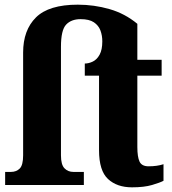

<svg xmlns="http://www.w3.org/2000/svg" viewBox="-20 -792 735 822"><path d="M545 10Q481 10 442.5 -25.5Q404 -61 404 -149V-468H343V-520Q360 -520 377.5 -528.5Q395 -537 406.5 -558Q418 -579 418 -615Q418 -640 410 -661.5Q402 -683 382 -696.5Q362 -710 325 -710Q285 -710 263 -686.5Q241 -663 241 -592V-127Q241 -87 256 -71.5Q271 -56 294 -56H339V0H2V-56H27Q50 -56 64.5 -70.5Q79 -85 79 -127V-567Q79 -663 134 -717.5Q189 -772 313 -772Q383 -772 449 -753Q515 -734 568 -690V-536H672V-468H568V-163Q568 -120 577.5 -100Q587 -80 616 -80Q653 -80 680 -89V-18Q665 -10 631 0Q597 10 545 10Z"/></svg>

Font: Noto Serif ExtraCondensed Black
Style: Regular
Weight: 900
Width: 2
Designer: Monotype Design Team
Foundry: Monotype Imaging Inc.
Version: Version 2.015; ttfautohint (v1.8.4.7-5d5b)